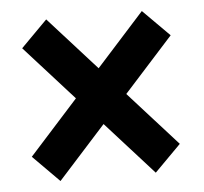

<svg xmlns="http://www.w3.org/2000/svg" viewBox="-41 -606 582 549"><g transform="rotate(-5 250.0 -331.0)"><path d="M111.3 -99.6 35.6 -175.8 385.3 -563.5 461.4 -487.3ZM384.8 -99.6 35.2 -487.3 110.8 -563.5 460.4 -175.8Z"/></g></svg>

Font: Roboto SemiCondensed SemiBold
Style: Regular
Weight: 600
Width: 4
Designer: Christian Robertson
Foundry: Google
Version: Version 3.009; 2024